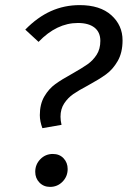

<svg xmlns="http://www.w3.org/2000/svg" viewBox="-20 -720 500 752"><path d="M460 -562Q460 -514 441 -481Q422 -448 395 -428.5Q368 -409 324 -385Q288 -366 267 -351.5Q246 -337 231.5 -315Q217 -293 217 -263Q217 -248 221 -231L146 -218Q136 -245 136 -269Q136 -312 153.5 -342Q171 -372 196.5 -390.5Q222 -409 264 -432Q301 -453 322.5 -468Q344 -483 358.5 -505.5Q373 -528 373 -560Q373 -594 350 -612Q327 -630 285 -630Q202 -630 131 -556L79 -604Q127 -653 179.5 -676.5Q232 -700 292 -700Q372 -700 416 -660.5Q460 -621 460 -562ZM118 -47Q118 -76 138 -96.5Q158 -117 187 -117Q213 -117 229 -100Q245 -83 245 -58Q245 -29 225 -8.5Q205 12 176 12Q151 12 134.5 -5Q118 -22 118 -47Z"/></svg>

Font: Fira Sans TEST Book
Style: Italic
Weight: 350
Italic angle: -8°
Designer: Carrois Corporate & Edenspiekermann AG
Foundry: Carrois Corporate GbR & Edenspiekermann AG
Version: Version 4.201